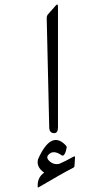

<svg xmlns="http://www.w3.org/2000/svg" viewBox="-20 -586 466 857"><path d="M238.8 -556.6Q238.8 -556.6 238.8 -17.6Q238.8 8.3 221.7 8.3Q200.2 8.3 199.7 -17.6L188.5 -504.9Q188.5 -515.1 193.8 -521.5L229 -561.5Q238.3 -572.3 238.8 -556.6ZM256.3 107.9Q216.8 79.6 194.8 106.4Q184.6 119.6 202.6 135Q220.7 150.4 244.1 145.5Q270.5 134.3 308.1 113.3Q315.4 109.9 314.9 116.2L312.5 154.3Q312.5 159.7 308.1 162.1Q259.3 187 153.3 249.5Q148.4 252.4 148.4 248.5Q145.5 206.5 177.2 184.6Q140.6 159.2 149.9 124.5Q207 -3.9 271 60.1Q277.3 65.4 277.8 71.8Q274.9 89.8 269 100.6Q263.2 111.3 256.3 107.9Z"/></svg>

Font: Amiri Typewriter
Style: Regular
Weight: 400
Monospace: yes
Designer: Khaled Hosny
Version: Version 1.1